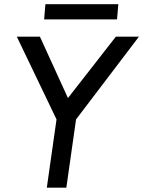

<svg xmlns="http://www.w3.org/2000/svg" viewBox="-20 -870 666 890"><path d="M517 -700H624L332.5 -316.5L287.5 0H197L242 -316.5L58 -700H165L295 -415.5ZM190.5 -850.5H528.5L522.5 -780H184.5Z"/></svg>

Font: Urbanist Medium
Style: Italic
Weight: 500
Italic angle: -8°
Designer: Corey Hu
Foundry: Corey Hu
Version: Version 1.330; ttfautohint (v1.8.4.7-5d5b)